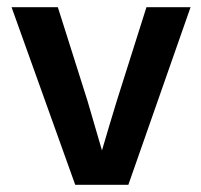

<svg xmlns="http://www.w3.org/2000/svg" viewBox="-20 -511 555 531"><path d="M335 0 507 -491H385L303 -232C289 -187 276 -142 262 -95C249 -140 235 -187 222 -232L140 -491H12L188 0Z"/></svg>

Font: Falling Sky
Style: Med
Weight: 500
Designer: Paul D. Hunt
Foundry: Adobe Systems Incorporated
Version: Version 1.02